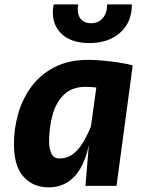

<svg xmlns="http://www.w3.org/2000/svg" viewBox="-20 -820 640 847"><path d="M357 0 375 -218 408.5 -459.5V-503.5L565.5 -531.5L494 0ZM194 6.5Q126.5 6.5 84 -40.2Q41.5 -87 41.5 -185Q41.5 -251.5 60 -317.2Q78.5 -383 118 -437Q157.5 -491 220.2 -523.5Q283 -556 371 -556Q396.5 -556 432.8 -552.8Q469 -549.5 505 -544Q541 -538.5 565.5 -531.5L517 -421.5Q487.5 -425 462.2 -428Q437 -431 416.8 -433Q396.5 -435 381.8 -436Q367 -437 358.5 -437Q298.5 -437 263 -403.2Q227.5 -369.5 212 -313.8Q196.5 -258 196.5 -192Q196.5 -167 206.2 -144Q216 -121 242.5 -121Q277 -121 302.5 -140.8Q328 -160.5 347.5 -193.5Q367 -226.5 383 -266L397.5 -229.5L372 -180.5Q359 -117.5 334.2 -76Q309.5 -34.5 274.2 -14Q239 6.5 194 6.5ZM374 -630Q289 -630 245.8 -676.5Q202.5 -723 216.5 -800.5H325Q320.5 -775.5 325.8 -756.8Q331 -738 345.5 -727.8Q360 -717.5 381.5 -717.5Q403.5 -717.5 419.5 -727.8Q435.5 -738 444.2 -756.8Q453 -775.5 452.5 -800.5H561.5Q562.5 -723.5 511 -676.8Q459.5 -630 374 -630Z"/></svg>

Font: Spline Sans Mono
Style: Italic
Weight: 400
Italic angle: -4°
Monospace: yes
Designer: Eben Sorkin, Mirko Velimirovic
Foundry: Sorkin Type
Version: Version 1.004